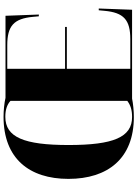

<svg xmlns="http://www.w3.org/2000/svg" viewBox="134 -899 775 1083"><g transform="rotate(-90 521.5 -357.5)"><path d="M403 10C437 10 478 6 507 0H1008L1015 -188H1005L1002 -156C992 -47 951 -10 842 -10H675V-368H911V-378H675V-704H808C917 -704 958 -667 968 -559L971 -526H981L974 -714H511C481 -721 439 -725 404 -725C169 -725 54 -580 54 -359C54 -137 169 10 403 10ZM403 0C289 0 245 -105 245 -358C245 -610 289 -715 404 -715C443 -715 472 -706 494 -686V-27C469 -8 442 0 403 0Z"/></g></svg>

Font: Noto Serif Display ExtraBold
Style: Regular
Weight: 800
Designer: Monotype Design Team
Foundry: Monotype Imaging Inc.
Version: Version 2.009